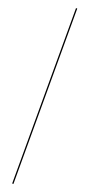

<svg xmlns="http://www.w3.org/2000/svg" viewBox="-167 -762 401 863"><g transform="rotate(20 33.5 -330.5)"><path d="M31 89H37V-750H31Z"/></g></svg>

Font: Moniqa SemBd Display
Style: Regular
Weight: 600
Designer: Rajesh Rajput
Foundry: Rajesh Rajput
Version: Version 1.000